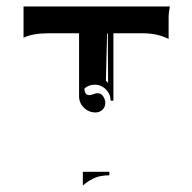

<svg xmlns="http://www.w3.org/2000/svg" viewBox="-20 -489 602 601"><path d="M53.7 -370.8V-468.8H511.7Q507.8 -450.4 507.8 -432.6V-367.2Q472.4 -384.8 427.7 -384.8H335V-173.8H326.2Q326.2 -194.3 311.5 -209.1Q296.9 -223.9 276.4 -223.9Q258.3 -223.9 244.4 -212.2Q244.4 -191.4 259.5 -191.2Q264.6 -191.2 272.3 -194.2Q280 -197.3 285.2 -197.3Q296.6 -197.3 303.1 -187.3Q309.6 -177.2 309.6 -166.3Q309.6 -154.1 300.7 -145.5Q291.7 -137 279.3 -137Q257.8 -137 242.7 -151.9Q227.5 -166.7 227.5 -187.7V-384.8H131.8Q81.8 -384.8 53.7 -370.8ZM311.5 -236.3 318.4 -229.5 317.4 -384.8 315.2 -384.3ZM239.3 48.8H322.3V59.8Q315.4 59.8 310.7 60.1Q305.9 60.3 296.4 62Q286.9 63.7 278.8 66.9Q270.8 70.1 260 76.4Q249.3 82.8 239.3 91.8Z"/></svg>

Font: AgreloyInT3
Style: Medium
Weight: 400
Designer: gluk
Foundry: gluk
Version: Version 0.27